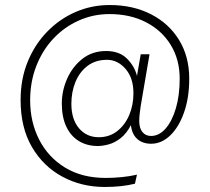

<svg xmlns="http://www.w3.org/2000/svg" viewBox="-20 -732 835 764"><path d="M397 12Q304.5 12 228.5 -28.8Q152.5 -69.5 107.2 -146.8Q62 -224 62 -334Q62 -417.5 90.2 -486.5Q118.5 -555.5 168 -606.2Q217.5 -657 281.2 -684.5Q345 -712 416 -712Q509.5 -712 581 -675.2Q652.5 -638.5 692.8 -572.5Q733 -506.5 733 -419Q733 -343.5 712.5 -285Q692 -226.5 657.5 -193.2Q623 -160 581 -160Q559.5 -160 542.2 -168.2Q525 -176.5 514.2 -193Q503.5 -209.5 501 -234Q483 -200 459.8 -182Q436.5 -164 412.5 -157.5Q388.5 -151 369 -151Q326 -151 293.8 -170.8Q261.5 -190.5 243.8 -228.2Q226 -266 226 -320Q226 -371 247.2 -419Q268.5 -467 308 -498Q347.5 -529 402 -529Q455.5 -529 485.8 -498.2Q516 -467.5 525 -430L540 -516H575L540 -311Q537.5 -295.5 535.8 -279Q534 -262.5 534 -251Q534 -222 546.8 -206.5Q559.5 -191 581 -191Q613 -191 638.8 -220.2Q664.5 -249.5 679.8 -301Q695 -352.5 695 -419Q695 -495 659.5 -553Q624 -611 561 -643.5Q498 -676 416 -676Q351 -676 293.8 -650.5Q236.5 -625 193 -579Q149.5 -533 124.8 -470.2Q100 -407.5 100 -333Q100 -246.5 135.8 -176.5Q171.5 -106.5 238.8 -65.2Q306 -24 401 -24Q431 -24 464.2 -27.2Q497.5 -30.5 525 -37L517 -1Q491 5.5 460.5 8.8Q430 12 397 12ZM373 -186Q415 -186 446 -210Q477 -234 494 -273.8Q511 -313.5 511 -361Q511 -422 479.5 -458Q448 -494 406 -494Q360 -494 328.2 -469.8Q296.5 -445.5 280.2 -405.8Q264 -366 264 -319Q264 -257.5 294.2 -221.8Q324.5 -186 373 -186Z"/></svg>

Font: Overpass Thin
Style: Regular
Weight: 250
Designer: Delve Withrington, Dave Bailey, Thomas Jockin
Foundry: Delve Fonts LLC
Version: Version 4.000